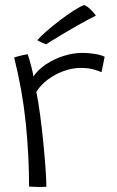

<svg xmlns="http://www.w3.org/2000/svg" viewBox="-20 -745 466 766"><path d="M113.5 -440Q131 -466.5 163 -488Q195 -509.5 233.5 -521.8Q272 -534 309 -534Q332.5 -534 357.5 -530Q382.5 -526 397.5 -518.5L385 -457Q372.5 -462.5 352.8 -468.2Q333 -474 302 -474Q268.5 -474 234 -461.5Q199.5 -449 170.8 -427.5Q142 -406 125 -378.5Q133 -339.5 140.2 -285.2Q147.5 -231 153 -174.5Q158.5 -118 161.8 -71Q165 -24 165 0Q152.5 1 131.8 0.8Q111 0.5 96 -0.5Q96 -124.5 82.8 -254.2Q69.5 -384 36.5 -515.5Q46 -519 64.8 -523.5Q83.5 -528 90.5 -528.5Q97 -510 104 -483Q111 -456 113.5 -440ZM316.5 -725Q330.5 -718.5 343.5 -705.2Q356.5 -692 362.5 -682.5Q353.5 -678.5 332.8 -667.5Q312 -656.5 286.2 -641.8Q260.5 -627 235.2 -612Q210 -597 190.8 -585.2Q171.5 -573.5 164.5 -568.5Q158.5 -570 146.2 -575.5Q134 -581 129 -584.5Q140.5 -598.5 165 -620Q189.5 -641.5 219 -664Q248.5 -686.5 275.2 -703.5Q302 -720.5 316.5 -725Z"/></svg>

Font: Grandstander ExtraLight
Style: Regular
Weight: 200
Designer: Tyler Finck
Foundry: Etcetera Type Co
Version: Version 1.200; ttfautohint (v1.8.3)